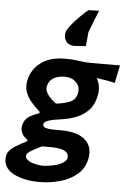

<svg xmlns="http://www.w3.org/2000/svg" viewBox="-86 -846 734 1096"><g transform="rotate(5 280.5 -298.0)"><path d="M180 203.5Q138.5 203.5 99.8 195.5Q61 187.5 31.2 171.2Q1.5 155 -12.8 129.2Q-27 103.5 -19.5 67.5Q-13.5 41 18.8 19.2Q51 -2.5 93 -22.5V-30.5Q86.5 -35 75.8 -45Q65 -55 58.2 -71.8Q51.5 -88.5 56.5 -112.5Q63.5 -144 89.5 -161Q115.5 -178 148.5 -187.5V-196.5Q122 -219.5 99.8 -245.2Q77.5 -271 66.5 -301Q55.5 -331 63 -367.5Q76.5 -432.5 128.8 -471.5Q181 -510.5 267 -510.5Q302.5 -510.5 325.5 -507.8Q348.5 -505 369.5 -502.2Q390.5 -499.5 420 -499.5H582.5L561.5 -398Q534.5 -404 508.2 -408.5Q482 -413 456 -416Q482 -373 471.5 -319Q461.5 -265.5 432 -234Q402.5 -202.5 361.2 -186.2Q320 -170 275 -164Q229.5 -158.5 203.8 -149.8Q178 -141 176 -128.5Q173 -113 191.2 -107.2Q209.5 -101.5 234.5 -101.5H279Q374.5 -101.5 419 -61.2Q463.5 -21 449 49Q437 104.5 395.8 138.5Q354.5 172.5 297.2 188Q240 203.5 180 203.5ZM237 -251Q278 -254.5 313.2 -267.8Q348.5 -281 357 -319Q365.5 -356.5 340.8 -382.2Q316 -408 273 -408Q235.5 -408 209.2 -392Q183 -376 176.5 -343Q172 -319.5 191.2 -294.8Q210.5 -270 237 -251ZM196 109.5Q261.5 104.5 294 88.5Q326.5 72.5 330 55.5Q333 41 326.2 28.2Q319.5 15.5 296 7.5Q272.5 -0.5 226 -0.5H179.5Q146 15.5 121 30.2Q96 45 94 55.5Q90 72.5 104.8 84.2Q119.5 96 144.2 102.2Q169 108.5 196 109.5ZM311.5 -587.5Q279 -589.5 264.8 -610Q250.5 -630.5 256 -658.5Q259 -674 278.8 -699.5Q298.5 -725 325.2 -751.8Q352 -778.5 376 -798.5L436.5 -800Q423 -767.5 411 -737Q399 -706.5 386.5 -673Q384.5 -653.5 382.8 -633Q381 -612.5 379 -592.5Z"/></g></svg>

Font: Commissioner Loud SemiBold
Style: Italic
Weight: 600
Italic angle: -12°
Designer: Kostas Bartsokas
Foundry: Kostas Bartsokas
Version: Version 1.000; ttfautohint (v1.8.3)